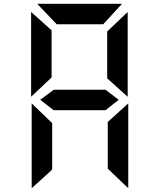

<svg xmlns="http://www.w3.org/2000/svg" viewBox="-20 -823 840 1012"><path d="M147 -278 255 -174V71L147 169ZM656 169 548 66V-180L656 -278ZM263 -242Q228 -270 192 -297L263 -350H536L606 -297L536 -242ZM176 -803H623L524 -695H279ZM144 -313V-760L252 -663V-415ZM653 -760V-313L545 -410V-657Z"/></svg>

Font: Digital Numbers
Style: Regular
Weight: 400
Version: Version 001.102